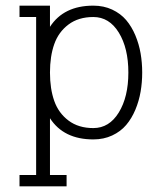

<svg xmlns="http://www.w3.org/2000/svg" viewBox="-20 -496 570 677"><path d="M48.8 -476.1V-436H107.4V121.1H48.8V161.1H214.8V121.1H156.2V-79.1Q204.6 -4.4 309.1 -4.4Q345.7 -4.4 375.5 -18.3Q405.3 -32.2 424.8 -55.2Q444.3 -78.1 457.3 -109.1Q470.2 -140.1 475.8 -172.9Q481.4 -205.6 481.4 -240.2Q481.4 -274.9 475.8 -307.6Q470.2 -340.3 457.3 -371.3Q444.3 -402.3 424.8 -425.3Q405.3 -448.2 375.5 -462.2Q345.7 -476.1 309.1 -476.1Q204.6 -476.1 156.2 -401.4V-476.1ZM309.1 -436Q365.2 -436 398.9 -381.1Q432.6 -326.2 432.6 -240.2Q432.6 -154.3 398.9 -99.4Q365.2 -44.4 309.1 -44.4Q256.8 -44.4 221.7 -70.8Q186.5 -97.2 171.4 -139.9Q156.2 -182.6 156.2 -240.2Q156.2 -297.9 171.4 -340.6Q186.5 -383.3 221.7 -409.7Q256.8 -436 309.1 -436Z"/></svg>

Font: AzarMehrMonospaced
Style: SerifRegular
Weight: 1
Designer: Amin Abedi
Version: Version 1.00